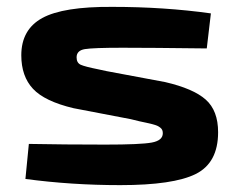

<svg xmlns="http://www.w3.org/2000/svg" viewBox="-20 -528 695 559"><path d="M307 -508Q458 -508 594 -489L582 -387Q418 -389 337 -389Q251 -389 227 -385Q203 -381 203 -361Q203 -345 215 -339.5Q227 -334 267 -326Q282 -323 290 -321L461 -289Q543 -270 579 -238Q615 -206 615 -143Q615 -54 550 -21.5Q485 11 330 11Q188 11 54 -7L64 -109Q168 -107 286 -107Q390 -107 422 -113Q454 -119 454 -140Q454 -145 452.5 -149Q451 -153 446.5 -156.5Q442 -160 437.5 -162Q433 -164 423.5 -166.5Q414 -169 406.5 -170.5Q399 -172 385.5 -175Q372 -178 361 -181L194 -213Q110 -233 76 -269.5Q42 -306 42 -367Q42 -442 103 -475.5Q164 -509 307 -508Z"/></svg>

Font: Exo 2 Expanded
Style: Bold
Weight: 700
Width: 7
Designer: Natanael Gama
Version: Version 1.001;PS 001.001;hotconv 1.0.70;makeotf.lib2.5.58329